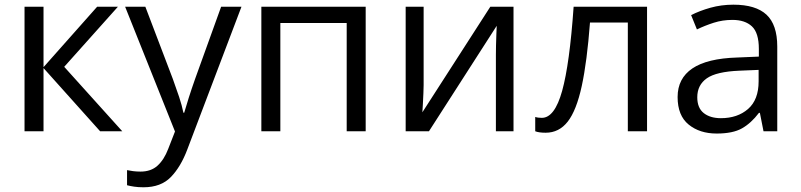

<svg xmlns="http://www.w3.org/2000/svg" viewBox="-20 -564 3441 825"><path d="M397.5 -535.2H486.8L255.9 -276.9L505.4 0H410.2L167 -271.5V0H85.4V-535.2H167V-275.4Z M517.6 -535.2H604.5L722.7 -224.6Q737.8 -183.1 749.8 -147.2Q761.7 -111.3 768.1 -79.6H771.5Q778.3 -104 791 -143.8Q803.7 -183.6 818.4 -225.1L930.2 -535.2H1017.6L784.7 78.6Q756.8 152.8 714.1 196.8Q671.4 240.7 596.7 240.7Q573.7 240.7 556.2 238Q538.6 235.4 525.9 231.9V167Q536.6 169.4 552 171.4Q567.4 173.3 584 173.3Q628.9 173.3 657 147.7Q685.1 122.1 702.6 76.2L731.9 1Z M1551.3 -535.2V0H1469.7V-465.3H1184.6V0H1103V-535.2Z M1800.3 -535.2V-198.7Q1800.3 -186 1799.3 -163.3Q1798.3 -140.6 1797.1 -117.9Q1795.9 -95.2 1794.9 -81.5L2086.9 -535.2H2186.5V0H2110.8V-328.1Q2110.8 -343.8 2111.3 -368.2Q2111.8 -392.6 2112.8 -416.3Q2113.8 -439.9 2114.3 -453.1L1823.2 0H1723.1V-535.2Z M2760.3 0H2677.7V-467.3H2515.1Q2502.4 -298.8 2479.7 -194.3Q2457 -89.8 2419.7 -41.7Q2382.3 6.3 2324.7 6.3Q2295.4 6.3 2279.8 0V-61.5Q2291 -57.6 2308.1 -57.6Q2363.3 -57.6 2395.5 -173.6Q2427.7 -289.6 2444.8 -535.2H2760.3Z M3131.3 -543.9Q3227.1 -543.9 3273.4 -501Q3319.8 -458 3319.8 -363.8V0H3260.7L3245.1 -79.1H3241.2Q3207.5 -34.7 3168.2 -12.5Q3128.9 9.8 3059.6 9.8Q2986.3 9.8 2939 -28.8Q2891.6 -67.4 2891.6 -147Q2891.6 -227.1 2955.1 -270Q3018.6 -313 3148.4 -316.9L3240.7 -320.8V-353.5Q3240.7 -422.9 3210.9 -450.7Q3181.2 -478.5 3127 -478.5Q3085 -478.5 3046.9 -466.3Q3008.8 -454.1 2974.6 -437.5L2949.7 -499Q2985.8 -517.6 3032.7 -530.8Q3079.6 -543.9 3131.3 -543.9ZM3239.7 -263.7 3158.2 -260.3Q3058.1 -256.3 3017.1 -227.5Q2976.1 -198.7 2976.1 -146Q2976.1 -100.1 3003.9 -78.1Q3031.7 -56.2 3077.6 -56.2Q3148.9 -56.2 3194.3 -95.7Q3239.7 -135.3 3239.7 -214.4Z"/></svg>

Font: Open Sans
Style: Regular
Weight: 400
Designer: Monotype Design Team
Foundry: Monotype Imaging Inc.
Version: Version 3.000; ttfautohint (v1.8.4)